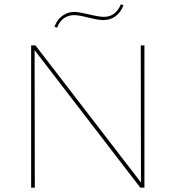

<svg xmlns="http://www.w3.org/2000/svg" viewBox="-20 -868 813 888"><path d="M244 -740 232 -744Q243 -776 268 -794.5Q293 -813 323 -813Q338 -813 360.5 -808Q383 -803 389 -802Q439 -790 460 -790Q515 -790 539 -848L551 -844Q539 -811 514.5 -793Q490 -775 458 -775Q437 -775 387 -787Q345 -798 323 -798Q296 -798 275.5 -783.5Q255 -769 244 -740ZM648 -658V0H629L140 -636L141 0H124V-658H144L632 -24L631 -658Z"/></svg>

Font: Ysabeau Infant Thin
Style: Regular
Weight: 200
Designer: Christian Thalmann (Catharsis Fonts)
Version: Version 0.003